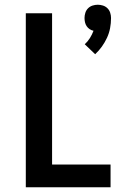

<svg xmlns="http://www.w3.org/2000/svg" viewBox="-20 -791 540 811"><path d="M382 -562 338 -604Q351 -616 360 -630.5Q369 -645 375 -661Q366 -663 358.5 -668Q351 -673 346 -680.5Q341 -688 339 -697Q337 -706 337 -715Q337 -726 340.5 -737Q344 -748 352 -756Q360 -764 371 -767.5Q382 -771 393 -771Q404 -771 415 -767.5Q426 -764 434 -756Q442 -748 445.5 -737Q449 -726 449 -715Q449 -693 445 -672Q441 -651 432 -631.5Q423 -612 410.5 -594.5Q398 -577 382 -562ZM89 0V-735H200V-96H447V0Z"/></svg>

Font: Iosevka
Style: Bold
Weight: 700
Monospace: yes
Designer: Belleve Invis
Foundry: Belleve Invis
Version: Version 32.5.0; ttfautohint (v1.8.4)